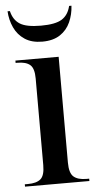

<svg xmlns="http://www.w3.org/2000/svg" viewBox="-54 -781 414 814"><g transform="rotate(-5 153.5 -373.5)"><path d="M19 0V-10H32Q69 -10 86.5 -25Q104 -40 104 -84V-453Q104 -496 86.5 -511Q69 -526 33 -526H25V-536H209V-86Q209 -41 227 -25.5Q245 -10 281 -10H293V0ZM146 -606Q101 -606 71.5 -625.5Q42 -645 27 -677.5Q12 -710 10 -747H20Q29 -709 56.5 -691.5Q84 -674 146 -674Q208 -674 235.5 -691.5Q263 -709 272 -747H282Q280 -710 265.5 -677.5Q251 -645 221.5 -625.5Q192 -606 146 -606Z"/></g></svg>

Font: Noto Serif Display SemiCondensed Medium
Style: Regular
Weight: 500
Width: 4
Designer: Monotype Design Team
Foundry: Monotype Imaging Inc.
Version: Version 2.009